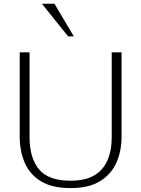

<svg xmlns="http://www.w3.org/2000/svg" viewBox="-20 -988 749 1018"><path d="M354.5 9.3Q256.8 9.3 197.5 -26.6Q138.2 -62.5 111.3 -124.8Q84.5 -187 84.5 -265.1V-710.4H136.7V-262.2Q136.7 -149.9 187 -89.8Q237.3 -29.8 354.5 -29.8Q465.8 -29.8 519 -89.6Q572.3 -149.4 572.3 -261.7V-710.4H624.5V-263.2Q624.5 -188 597.4 -126.2Q570.3 -64.5 510.7 -27.6Q451.2 9.3 354.5 9.3ZM341.3 -794.9 202.1 -968.3H268.6L371.6 -794.9Z"/></svg>

Font: Comme Thin
Style: Regular
Weight: 250
Version: Version 1.000;gftools[0.9.27]